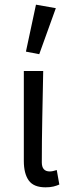

<svg xmlns="http://www.w3.org/2000/svg" viewBox="-20 -790 302 822"><path d="M175 12Q124 12 103 -17.5Q82 -47 82 -101V-486H165Q163 -387 161 -285Q159 -183 159 -95Q159 -56 193 -56Q205 -56 223 -62L234 0Q223 5 209 8.5Q195 12 175 12ZM91 -569 134 -770 219 -755 148 -558Z"/></svg>

Font: Giro Regular
Style: Regular
Weight: 400
Designer: Paul D. Hunt
Foundry: Adobe Systems Incorporated
Version: Version 1.000;PS 1.0;hotconv 1.0.88;makeotf.lib2.5.647800